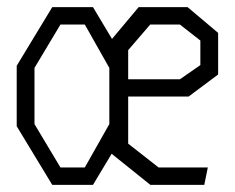

<svg xmlns="http://www.w3.org/2000/svg" viewBox="-20 -520 660 540"><path d="M370 -500 295 -410.5 241.5 -500H127L27 -335V-165L127 0H241.5L294 -87.5L403 0H554.5L564.5 -49H426L340.5 -116V-248.5H510.5L593.5 -310.5V-427.5L507.5 -500ZM77 -171V-329L150 -451H218.5L287.5 -329V-171L218.5 -49H150ZM340.5 -297V-379L402.5 -451H486L543.5 -406V-337L486 -297Z"/></svg>

Font: Monaspace Krypton ExtraLight
Style: Regular
Weight: 200
Designer: Riley Cran & the Lettermatic Team
Foundry: Lettermatic
Version: Version 1.101 (Monaspace Krypton)